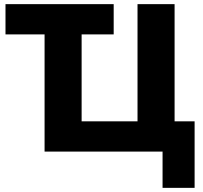

<svg xmlns="http://www.w3.org/2000/svg" viewBox="-20 -739 991 936"><path d="M772.5 0H197.3V-571.3H6.8V-718.8H534.2V-571.3H377.9V-147.5H650.4V-718.8H831.1V-147.5H928.7V176.8H772.5Z"/></svg>

Font: Min Sans Black
Style: Regular
Weight: 900
Designer: Jinseong-Kim, NotoSansCJK, Nunito
Foundry: Jinseong-Kim
Version: Version 1.000